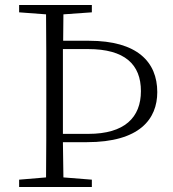

<svg xmlns="http://www.w3.org/2000/svg" viewBox="-20 -743 686 763"><path d="M56 0H345V-29L232 -38L230 -178H325C535 -178 605 -270 605 -377C605 -497 525 -581 334 -581H231L232 -686L345 -694V-723H56V-694L163 -686C164 -588 164 -489 164 -390V-333C164 -234 164 -135 163 -38L56 -29ZM230 -548H330C476 -548 540 -487 540 -381C540 -276 475 -211 331 -211H230V-333V-391Z"/></svg>

Font: Noto Serif TC ExtraLight
Style: Regular
Weight: 200
Designer: Ryoko NISHIZUKA 西塚涼子 (kana & ideographs); Frank Grießhammer (Latin, Greek & Cyrillic); Wenlong ZHANG 张文龙 (bopomofo); San
Foundry: Adobe
Version: Version 2.001;hotconv 1.1.0;makeotfexe 2.6.0